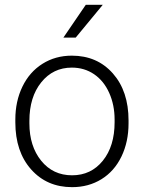

<svg xmlns="http://www.w3.org/2000/svg" viewBox="-20 -770 600 800"><path d="M43.9 -260.3V-272Q43.9 -348.1 73.5 -409.2Q103 -470.2 157 -504.2Q210.9 -538.1 279.3 -538.1Q384.8 -538.1 450.2 -464.1Q515.6 -390.1 515.6 -268.1V-255.9Q515.6 -179.2 486.1 -117.9Q456.5 -56.6 402.8 -23.4Q349.1 9.8 280.3 9.8Q175.3 9.8 109.6 -64.2Q43.9 -138.2 43.9 -260.3ZM102.5 -255.9Q102.5 -161.1 151.6 -100.3Q200.7 -39.6 280.3 -39.6Q359.4 -39.6 408.4 -100.3Q457.5 -161.1 457.5 -260.7V-272Q457.5 -332.5 435.1 -382.8Q412.6 -433.1 372.1 -460.7Q331.5 -488.3 279.3 -488.3Q201.2 -488.3 151.9 -427Q102.5 -365.7 102.5 -266.6ZM244.1 -613.3 337.4 -750H408.2L295.4 -613.3Z"/></svg>

Font: Roboto Light
Style: Regular
Weight: 300
Designer: Google
Version: Version 2.137; 2017